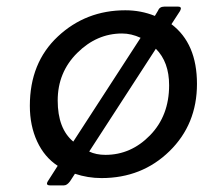

<svg xmlns="http://www.w3.org/2000/svg" viewBox="-20 -530 615 579"><path d="M173 29H131Q117 29 124 17L154 -30Q114 -56 92 -103.5Q70 -151 70 -211Q70 -341 154.5 -420Q239 -499 358 -499Q405 -499 447 -482L456 -497Q461 -510 475 -510H517Q530 -510 523 -497L497 -457Q574 -399 574 -277Q574 -155 491 -74Q408 7 286 7Q245 7 206 -6L191 17Q182 29 173 29ZM348 -429Q272 -429 213 -370.5Q154 -312 154 -227Q154 -142 201 -103L404 -416Q376 -429 348 -429ZM298 -63Q375 -63 432.5 -122Q490 -181 490 -273Q490 -343 450 -383L249 -73Q270 -63 298 -63Z"/></svg>

Font: Sanchez
Style: Italic
Weight: 400
Designer: Daniel Hernández
Foundry: LatinoType
Version: Version 1.001